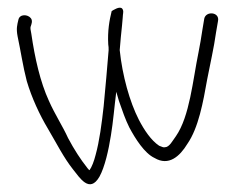

<svg xmlns="http://www.w3.org/2000/svg" viewBox="-20 -492 620 502"><path d="M26 -397C34 -360 40 -318 50 -280C63 -236 84 -191 105 -156C128 -117 147 -79 171 -49C188 -28 214 15 240 -30C254 -55 264 -100 270 -138C276 -174 279 -213 284 -252L291 -228C300 -202 308 -179 318 -159C334 -129 358 -91 384 -79C421 -57 450 -83 470 -116C499 -158 511 -224 522 -286C530 -328 539 -365 545 -408L550 -437C555 -461 518 -464 514 -443L509 -413C506 -394 503 -374 499 -355C484 -282 476 -188 440 -136C431 -124 423 -107 411 -107C408 -106 403 -108 396 -111C375 -125 357 -152 343 -179C319 -226 300 -294 293 -361C295 -386 297 -407 299 -425C301 -442 301 -453 302 -458C303 -464 301 -468 299 -470C292 -476 277 -466 272 -463C266 -439 261 -411 263 -376C264 -371 264 -366 264 -361C262 -337 260 -313 258 -290L251 -214C246 -169 240 -123 230 -87C226 -71 220 -55 214 -47C212 -48 211 -50 209 -52C190 -76 174 -101 158 -131C144 -162 124 -192 108 -228C85 -278 71 -341 62 -403C60 -413 59 -419 60 -422C62 -428 66 -437 61 -444C53 -455 31 -456 28 -440C25 -427 22 -418 26 -397Z"/></svg>

Font: Stray Cat
Style: Cn
Weight: 400
Version: Version 1.0